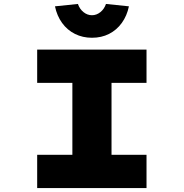

<svg xmlns="http://www.w3.org/2000/svg" viewBox="-20 -951 931 971"><path d="M168 0V-168H346V-532H168V-700H721V-532H544V-168H721V0ZM445 -760Q398 -760 359 -779.5Q320 -799 294 -835Q268 -871 258 -919L374 -931Q383 -905 402.5 -889.5Q422 -874 445 -874Q468 -874 487.5 -889.5Q507 -905 516 -931L632 -919Q622 -871 596 -835Q570 -799 531.5 -779.5Q493 -760 445 -760Z"/></svg>

Font: Lexend Tera ExtraBold
Style: Regular
Weight: 800
Designer: Bonnie Shaver-Troup, Thomas Jockin
Foundry: Lexend
Version: Version 1.007